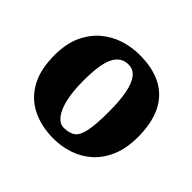

<svg xmlns="http://www.w3.org/2000/svg" viewBox="-118 -937 731 731"><g transform="rotate(45 248.0 -571.0)"><path d="M248 -341.5Q181.5 -341.5 131 -366.8Q80.5 -392 52.5 -443.5Q24.5 -495 25.5 -574.5Q26.5 -634 46.2 -676.2Q66 -718.5 98.5 -746Q131 -773.5 171.2 -786.5Q211.5 -799.5 254.5 -799.5Q327 -799.5 375.2 -773.2Q423.5 -747 447.5 -696Q471.5 -645 471 -571Q470.5 -510 451.2 -466.2Q432 -422.5 400.2 -395Q368.5 -367.5 329 -354.5Q289.5 -341.5 248 -341.5ZM247.5 -398.5Q275.5 -399 292.2 -410.5Q309 -422 316.8 -457.5Q324.5 -493 324.5 -563Q324.5 -621 316.8 -661.5Q309 -702 292.5 -723Q276 -744 249 -743.5Q210.5 -743 191.2 -705.5Q172 -668 172 -578Q172 -519.5 181.8 -479.2Q191.5 -439 208.5 -418.5Q225.5 -398 247.5 -398.5Z"/></g></svg>

Font: Merriweather 28pt Black
Style: Regular
Weight: 900
Version: Version 2.100